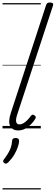

<svg xmlns="http://www.w3.org/2000/svg" viewBox="-20 -1020 443 1525"><path d="M125 16Q78 16 60.5 -19.5Q43 -55 67 -126L346 -979Q350 -991 356.5 -995.5Q363 -1000 377 -1000Q393 -1000 399 -994Q405 -988 401 -976L117 -111Q104 -72 108.5 -52Q113 -32 134 -32Q151 -32 167.5 -42Q184 -52 199 -68Q214 -84 225 -99Q230 -106 236.5 -108.5Q243 -111 252 -105Q263 -98 264 -91Q265 -84 260 -76Q247 -54 226.5 -33Q206 -12 180.5 2Q155 16 125 16ZM14 275Q6 269 5 261.5Q4 254 11 246Q30 221 43.5 199Q57 177 65.5 153Q74 129 76 99Q77 86 84.5 81Q92 76 105 76Q119 76 125.5 82.5Q132 89 132 101Q131 119 122 146.5Q113 174 95 205.5Q77 237 47 268Q39 276 30.5 279Q22 282 14 275ZM0 475H304V485H0ZM0 -20H304V0H0ZM0 -505H304V-500H0ZM0 -995H304V-985H0Z"/></svg>

Font: Playwrite SK Guides
Style: Regular
Weight: 400
Designer: Veronika Burian, José Scaglione
Foundry: TypeTogether
Version: Version 1.003